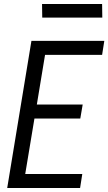

<svg xmlns="http://www.w3.org/2000/svg" viewBox="-20 -939 541 959"><path d="M16 0 137 -735H501L490 -665H205L164 -417H393L381 -347H152L106 -70H391L380 0ZM491 -851H191L190 -919H490Z"/></svg>

Font: Iosevka Term Oblique
Style: Regular
Weight: 400
Italic angle: -9°
Monospace: yes
Designer: Belleve Invis
Foundry: Belleve Invis
Version: Version 31.4.0